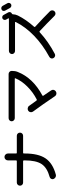

<svg xmlns="http://www.w3.org/2000/svg" viewBox="1043 -1919 914 3040"><g transform="rotate(-90 1500.0 -399.0)"><path d="M129.9 -490.2Q108.4 -490.2 94.2 -504.4Q80.1 -518.6 80.1 -539.6Q80.1 -560.5 94.7 -575.2Q109.4 -589.8 129.9 -589.8H468.8Q479.5 -589.8 480.5 -600.6V-730.5Q480.5 -752.9 496.1 -769Q511.7 -785.2 534.7 -785.2Q557.6 -785.2 573.7 -768.6Q589.8 -752 589.8 -730.5V-600.6Q589.8 -589.8 600.6 -589.8H870.1Q891.6 -589.8 905.8 -575.2Q919.9 -560.5 919.9 -539.6Q919.9 -518.6 905.3 -504.4Q890.6 -490.2 870.1 -490.2H600.6Q589.8 -490.2 589.8 -478.5V-464.8Q589.8 -248 511.7 -133.8Q433.6 -19.5 253.9 28.3Q232.4 34.2 213.4 22.9Q194.3 11.7 185.5 -8.8Q178.7 -27.3 188.5 -45.9Q198.2 -64.5 216.8 -69.3Q364.3 -109.4 422.4 -197.3Q480.5 -285.2 480.5 -464.8V-478.5Q480.5 -489.3 468.8 -490.2Z M1149.4 -622.1Q1129.9 -622.1 1114.7 -636.7Q1099.6 -651.4 1099.6 -671.4Q1099.6 -691.4 1114.3 -705.6Q1128.9 -719.7 1149.4 -719.7H1848.6Q1868.2 -719.7 1882.8 -705.6Q1897.5 -691.4 1897.5 -670.9Q1897.5 -614.3 1881.8 -577.1Q1787.1 -335 1507.8 -184.6Q1499 -179.7 1503.9 -170.9Q1522.5 -143.6 1588.9 -45.9Q1601.6 -27.3 1596.7 -5.4Q1591.8 16.6 1571.8 28.8Q1551.8 41 1530.3 36.6Q1508.8 32.2 1496.1 12.7Q1368.2 -177.7 1252.9 -334Q1240.2 -351.6 1244.1 -374Q1248 -396.5 1265.6 -408.2Q1284.2 -420.9 1308.1 -417Q1332 -413.1 1344.7 -393.6Q1357.4 -376 1427.7 -278.3Q1434.6 -269.5 1445.3 -274.4Q1561.5 -334 1651.9 -425.8Q1742.2 -517.6 1780.3 -612.3Q1784.2 -622.1 1773.4 -622.1Z M2927.7 -813.5Q2956.1 -763.7 2969.7 -737.3Q2977.5 -721.7 2972.2 -705.1Q2966.8 -688.5 2951.2 -679.7Q2935.5 -672.9 2918.5 -678.2Q2901.4 -683.6 2892.6 -700.2Q2879.9 -725.6 2851.6 -775.4Q2843.8 -790 2848.1 -807.1Q2852.5 -824.2 2869.1 -831.1Q2884.8 -838.9 2901.9 -834Q2918.9 -829.1 2927.7 -813.5ZM2841.8 -65.4Q2856.4 -50.8 2856.4 -29.3Q2856.4 -7.8 2841.3 7.3Q2826.2 22.5 2805.2 22.5Q2784.2 22.5 2768.6 6.8Q2647.5 -115.2 2527.3 -227.5Q2519.5 -234.4 2509.8 -227.5Q2360.4 -89.8 2167 11.7Q2149.4 21.5 2129.9 15.1Q2110.4 8.8 2100.1 -9.3Q2089.8 -27.3 2095.7 -46.4Q2101.6 -65.4 2120.1 -75.2Q2313.5 -180.7 2453.6 -316.4Q2593.8 -452.1 2671.9 -607.4Q2673.8 -611.3 2671.9 -614.7Q2669.9 -618.2 2666 -618.2H2212.9Q2193.4 -618.2 2178.7 -632.3Q2164.1 -646.5 2164.1 -666Q2164.1 -685.5 2178.7 -700.2Q2193.4 -714.8 2212.9 -714.8H2722.7Q2732.4 -714.8 2729.5 -724.6Q2725.6 -730.5 2719.2 -742.7Q2712.9 -754.9 2709 -760.7Q2701.2 -775.4 2706.1 -791.5Q2710.9 -807.6 2725.6 -816.4Q2741.2 -824.2 2758.3 -819.3Q2775.4 -814.5 2783.2 -798.8Q2818.4 -735.4 2824.2 -724.6Q2832 -710 2827.1 -692.9Q2822.3 -675.8 2805.7 -668.9L2804.7 -668Q2793.9 -662.1 2793.9 -653.3Q2793 -612.3 2774.4 -573.2Q2709 -441.4 2595.7 -315.4Q2588.9 -307.6 2596.7 -298.8Q2749 -159.2 2841.8 -65.4Z"/></g></svg>

Font: Rounded-X Mgen+ 1mn medium
Style: Regular
Weight: 500
Designer: [Source Han Sans]
Ryoko NISHIZUKA  (kana & ideographs); Paul D. Hunt (Latin, Greek & Cyrillic); Wenlong ZHANG  (bopomofo
Version: Version 1.059.20150602